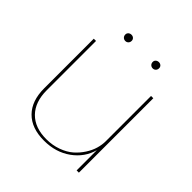

<svg xmlns="http://www.w3.org/2000/svg" viewBox="-176 -771 912 912"><g transform="rotate(45 280.0 -315.0)"><path d="M254.9 9.8Q171.4 9.8 125.7 -36.4Q80.1 -82.5 80.1 -167V-500H95.2V-168.9Q95.2 -90.3 137.9 -46.6Q180.7 -2.9 257.8 -2.9Q299.3 -2.9 334.7 -15.9Q370.1 -28.8 393.6 -49.3Q417 -69.8 433.6 -95.7Q450.2 -121.6 457.5 -147Q464.8 -172.4 464.8 -195.8V-500H480V0H464.8V-136.2Q447.8 -72.3 390.9 -31.2Q334 9.8 254.9 9.8ZM171.9 -620.1Q171.9 -628.9 178.2 -634.5Q184.6 -640.1 193.8 -640.1Q202.6 -640.1 208.7 -634.5Q214.8 -628.9 214.8 -620.1Q214.8 -610.4 208.7 -604.2Q202.6 -598.1 193.8 -598.1Q184.6 -598.1 178.2 -604.2Q171.9 -610.4 171.9 -620.1ZM356 -620.1Q356 -628.9 362.3 -634.5Q368.7 -640.1 377.9 -640.1Q386.7 -640.1 392.8 -634.5Q398.9 -628.9 398.9 -620.1Q398.9 -610.4 392.8 -604.2Q386.7 -598.1 377.9 -598.1Q368.7 -598.1 362.3 -604.2Q356 -610.4 356 -620.1Z"/></g></svg>

Font: Human Sans Thin
Style: Regular
Weight: 100
Designer: Tim Radville
Foundry: Continuum
Version: Version 1.000;FEAKit 1.0